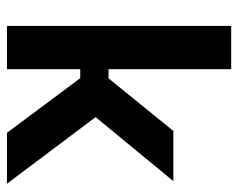

<svg xmlns="http://www.w3.org/2000/svg" viewBox="-88 -614 701 566"><g transform="rotate(90 263.0 -330.5)"><path d="M371 0 210 -216H166.5V-299.5H210.5L365.5 -490.5H513.5L314.5 -249V-275L521 0ZM56 0V-661H183.5V0Z"/></g></svg>

Font: Anek Gujarati SemiBold
Style: Regular
Weight: 600
Designer: Mrunmayee Ghaisas (Gujarati), Yesha Goshar (Latin)
Foundry: Ek Type
Version: Version 1.003